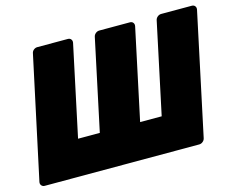

<svg xmlns="http://www.w3.org/2000/svg" viewBox="-98 -844 1213 989"><g transform="rotate(-15 509.0 -350.0)"><path d="M25 0Q15 0 8.5 -7.5Q2 -15 4 -26L143 -674Q145 -686 154 -693Q163 -700 173 -700H336Q347 -700 353 -692.5Q359 -685 357 -674L254 -190H370L473 -674Q475 -685 484 -692.5Q493 -700 504 -700H667Q678 -700 684 -692.5Q690 -685 688 -674L585 -190H700L803 -674Q805 -685 814 -692.5Q823 -700 834 -700H997Q1008 -700 1014 -692.5Q1020 -685 1018 -674L880 -26Q878 -15 869 -7.5Q860 0 849 0Z"/></g></svg>

Font: Rubik Light ExtraBold
Style: Italic
Weight: 800
Italic angle: -12°
Version: Version 2.104